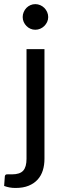

<svg xmlns="http://www.w3.org/2000/svg" viewBox="-56 -750 316 952"><path d="M164.5 -506.5V37.5Q164.5 68 156.5 94.2Q148.5 120.5 131 140Q113.5 159.5 86.2 170.8Q59 182 21 182Q5 182 -8.5 179.5Q-22 177 -35.5 172L-32 124Q-31 119.5 -28.8 117.2Q-26.5 115 -22.5 114.5Q-18.5 114 -12.2 114.2Q-6 114.5 3.5 114.5Q42.5 114.5 59 96.2Q75.5 78 75.5 37.5V-506.5ZM183 -665.5Q183 -652.5 177.8 -641.2Q172.5 -630 163.8 -621.2Q155 -612.5 143.5 -607.5Q132 -602.5 119 -602.5Q106 -602.5 94.8 -607.5Q83.5 -612.5 75 -621.2Q66.5 -630 61.5 -641.2Q56.5 -652.5 56.5 -665.5Q56.5 -678.5 61.5 -690.2Q66.5 -702 75 -710.8Q83.5 -719.5 94.8 -724.5Q106 -729.5 119 -729.5Q132 -729.5 143.5 -724.5Q155 -719.5 163.8 -710.8Q172.5 -702 177.8 -690.2Q183 -678.5 183 -665.5Z"/></svg>

Font: Lato
Style: Regular
Weight: 400
Designer: Lukasz Dziedzic with Adam Twardoch and Botio Nikoltchev
Foundry: tyPoland Lukasz Dziedzic
Version: Version 2.015; 2015-08-06; http://www.latofonts.com/